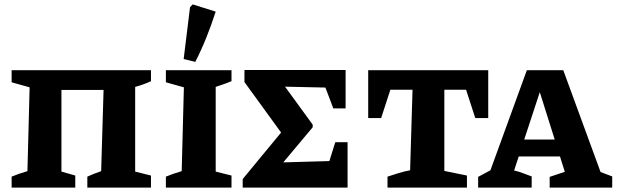

<svg xmlns="http://www.w3.org/2000/svg" viewBox="-20 -855 2810 875"><path d="M260 -445V-73L323 -55V0H33V-50Q50 -57 67 -63Q84 -69 105 -75L115 -457L33 -480V-535H668V-485Q653 -478 634 -471Q615 -464 596 -459V-73L668 -55V0H378V-50Q393 -57 407 -62.5Q421 -68 441 -75L452 -445Z M736 0V-50Q753 -57 770 -63Q787 -69 808 -75L818 -457L736 -480V-535H1035V-485Q1020 -479 1005.5 -473.5Q991 -468 963 -459V-73L1035 -55V0ZM870 -573 817 -586 846 -822 858 -835 963 -802Q944 -743 921 -685.5Q898 -628 870 -573Z M1508 -207H1564V0H1086V-39L1261 -251L1094 -481V-536H1555V-361H1499L1463 -456L1279 -460L1405 -287V-275L1271 -115L1481 -121Z M2205 -535V-317H2146L2104 -446H2005V-76L2108 -55V0H1746V-50Q1770 -58 1796 -66Q1822 -74 1849 -79L1860 -446H1759L1717 -317H1658V-535Z M2717 -71Q2731 -66 2742 -61.5Q2753 -57 2770 -51V0H2485V-49L2554 -72L2532 -142H2344L2323 -78Q2345 -73 2364 -65.5Q2383 -58 2403 -51V0H2159V-49L2215 -79L2381 -535H2547ZM2369 -219H2508L2440 -435Z"/></svg>

Font: Piazzolla SC
Style: Bold
Weight: 700
Designer: Juan Pablo del Peral
Foundry: Huerta Tipografica
Version: Version 1.330